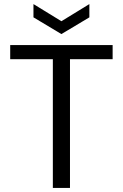

<svg xmlns="http://www.w3.org/2000/svg" viewBox="-20 -921 601 941"><path d="M239 0V-631H30V-700H532V-631H323V0ZM281 -754 144 -836V-901L281 -817L418 -901V-836Z"/></svg>

Font: DM Sans
Style: Regular
Weight: 400
Designer: Colophon Foundry, Jonny Pinhorn
Foundry: Colophon Foundry
Version: Version 4.004; ttfautohint (v1.8.4.7-5d5b)